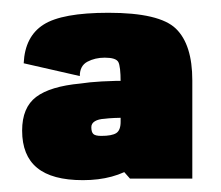

<svg xmlns="http://www.w3.org/2000/svg" viewBox="-20 -702 355 308"><path d="M188.5 -415.5H288.5V-573Q288.5 -630.5 262.2 -656Q236 -681.5 154 -681.5Q79.5 -681.5 49.8 -662.5Q20 -643.5 18 -600.5L108 -580Q108 -596.5 120.2 -603Q132.5 -609.5 148 -609.5Q166 -609.5 169.8 -602.5Q173.5 -595.5 173.5 -570.5V-432.5ZM113 -413Q163.5 -413 197 -435.8Q230.5 -458.5 230.5 -489.5L173.5 -506.5Q173.5 -493 166.5 -488.5Q159.5 -484 142.5 -484Q133 -484 129.8 -487Q126.5 -490 126.5 -498Q126.5 -504 132.2 -507.5Q138 -511 148 -511.5Q158.5 -513 189.5 -513.5V-572.5Q137.5 -572.5 109 -568Q60.5 -563.5 38 -546.5Q15.5 -529.5 15.5 -492.5Q15.5 -452.5 39.5 -432.8Q63.5 -413 113 -413Z"/></svg>

Font: Anybody Condensed Black
Style: Regular
Weight: 900
Width: 3
Designer: Tyler Finck
Foundry: Etcetera Type Company
Version: Version 1.113;gftools[0.9.25]